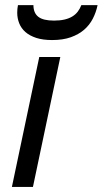

<svg xmlns="http://www.w3.org/2000/svg" viewBox="-20 -737 405 757"><path d="M26.9 0 134.8 -512.2H217.8L109.9 0ZM364.7 -716.8Q358.9 -688.5 345.9 -663.3Q333 -638.2 311.5 -619.6Q290 -601.1 259 -590.1Q228 -579.1 185.5 -579.1Q148.9 -579.1 122.8 -587.6Q96.7 -596.2 80.1 -610.8Q63.5 -625.5 55.7 -645.3Q47.9 -665 47.9 -687Q47.9 -702.1 50.8 -716.8H111.8Q111.8 -686 130.9 -670.9Q149.9 -655.8 192.9 -655.8Q216.3 -655.8 234.1 -659.9Q252 -664.1 264.9 -671.9Q277.8 -679.7 286.4 -690.9Q294.9 -702.1 300.8 -716.8Z"/></svg>

Font: Lorenzo Sans
Style: Italic
Weight: 400
Italic angle: -12°
Foundry: Intel Corporation
Version: Version 1.00; ttfautohint (v1.5)